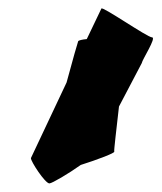

<svg xmlns="http://www.w3.org/2000/svg" viewBox="-20 -721 376 447"><path d="M52 -353C51 -346 85 -294 95 -294C101 -294 140 -317 168 -337C209 -350 248 -365 246 -368C245 -371 251 -419 257 -473L310 -574C311 -582 345 -634 334 -634C323 -634 217 -708 216 -701L182 -630C171 -629 163 -627 162 -625C161 -623 149 -581 135 -529Z"/></svg>

Font: Ampere
Style: ExtIta
Weight: 400
Version: Version 1